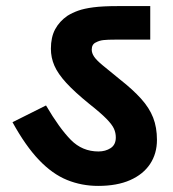

<svg xmlns="http://www.w3.org/2000/svg" viewBox="-20 -642 567 630"><path d="M495 -183Q495 -138 472.5 -104Q450 -70 407 -51Q364 -32 302 -32Q248 -32 200 -51.5Q152 -71 108 -117Q64 -163 21 -241L131 -296Q175 -221 212.5 -183Q250 -145 303 -145Q326 -145 343 -156Q360 -167 360 -191Q360 -206 354 -219.5Q348 -233 329.5 -252Q311 -271 273 -301Q225 -340 197.5 -370Q170 -400 158.5 -426.5Q147 -453 147 -482Q147 -520 161 -546Q175 -572 201 -590Q217 -600 236.5 -607Q256 -614 286.5 -618Q317 -622 366 -622H473V-512H359Q333 -512 319.5 -510.5Q306 -509 295 -503Q288 -500 284.5 -494Q281 -488 281 -479Q281 -468 288.5 -456.5Q296 -445 316.5 -428Q337 -411 374 -381Q416 -348 443 -318Q470 -288 482.5 -256Q495 -224 495 -183Z"/></svg>

Font: Noto Sans Devanagari
Style: Regular
Weight: 400
Designer: Jelle Bosma - Monotype Design Team
Foundry: Monotype Imaging Inc.
Version: Version 2.003